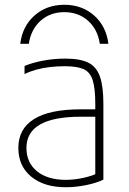

<svg xmlns="http://www.w3.org/2000/svg" viewBox="-20 -776 540 806"><path d="M250 -756Q324 -756 375 -711Q426 -666 435 -592H399Q390 -653 349.5 -689Q309 -725 250 -725Q191 -725 150.5 -689Q110 -653 101 -592H65Q74 -666 125 -711Q176 -756 250 -756ZM256 10Q165 10 111 -34.5Q57 -79 57 -155Q57 -235 122.5 -276Q188 -317 318 -317H397V-286H319Q91 -286 91 -155Q91 -93 135.5 -57Q180 -21 256 -21Q292 -21 330.5 -29.5Q369 -38 394 -51L380 -26V-340Q380 -403 369.5 -438Q359 -473 331.5 -485.5Q304 -498 252 -498Q220 -498 189.5 -494.5Q159 -491 132 -483.5Q105 -476 83 -465V-499Q116 -513 161.5 -521.5Q207 -530 254 -530Q316 -530 350.5 -513Q385 -496 399.5 -454.5Q414 -413 414 -340V-22Q386 -8 342 1Q298 10 256 10Z"/></svg>

Font: M PLUS 1 Code ExtraLight
Style: Regular
Weight: 250
Designer: Coji Morishita
Foundry: UNDERFOREST DESIGN
Version: Version 1.002